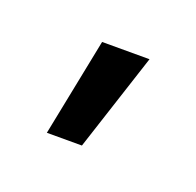

<svg xmlns="http://www.w3.org/2000/svg" viewBox="-39 -90 179 175"><g transform="rotate(20 50.5 -2.5)"><path d="M18 45H52L83 -50H37Z"/></g></svg>

Font: Modon Arabic
Style: Regular
Weight: 400
Designer: Ahmedzaza
Foundry: Ahmedzaza
Version: Version 2.010